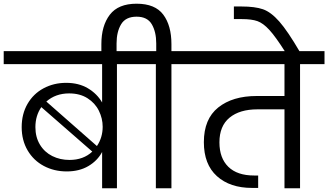

<svg xmlns="http://www.w3.org/2000/svg" viewBox="-47 -1016 1771 1036"><path d="M715 -740V-670H584V0H504V-196Q479 -149 430 -120Q381 -91 313 -91Q245 -91 189.5 -120.5Q134 -150 102 -204.5Q70 -259 70 -330Q70 -401 101.5 -455.5Q133 -510 188 -539.5Q243 -569 310 -569Q378 -569 427.5 -539.5Q477 -510 504 -463V-670H-27V-740ZM203 -468 476 -228Q507 -274 507 -332Q507 -377 486.5 -418.5Q466 -460 425 -486Q384 -512 326 -512Q253 -512 203 -468ZM328 -153Q403 -153 451 -198L176 -438Q144 -392 144 -330Q144 -276 168.5 -235.5Q193 -195 235 -174Q277 -153 328 -153Z M1009 -740V-670H878V0H794V-670H662V-740H796V-782Q796 -844 772 -885Q748 -926 690 -926Q631 -926 606.5 -885Q582 -844 582 -782V-720H500V-778Q500 -877 545.5 -936.5Q591 -996 690 -996Q790 -996 834 -937Q878 -878 878 -778V-740Z M1704 -670H1572V0H1488V-426H1342Q1246 -426 1191.5 -381Q1137 -336 1137 -248Q1137 -163 1185 -116Q1233 -69 1324 -69H1346V-2H1313Q1194 -2 1123.5 -65.5Q1053 -129 1053 -249Q1053 -374 1130.5 -436Q1208 -498 1338 -498H1488V-670H956V-740H1704Z M1492 -736Q1440 -818 1406.5 -854.5Q1373 -891 1342 -902Q1311 -913 1257 -913H1215V-981H1256Q1329 -981 1372 -966Q1415 -951 1460 -900Q1505 -849 1571 -736Z"/></svg>

Font: Poppins A&M
Style: Regular-A&M
Weight: 400
Designer: Ninad Kale (Devanagari), Jonny Pinhorn (Latin)
Foundry: Indian Type Foundry
Version: 4.004